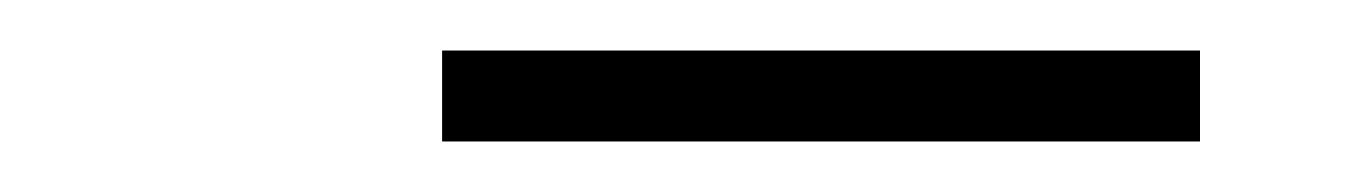

<svg xmlns="http://www.w3.org/2000/svg" viewBox="-20 -708 540 76"><path d="M455 -652H155V-688H455Z"/></svg>

Font: Iosevka Curly Extralight
Style: Italic
Weight: 200
Italic angle: -9°
Monospace: yes
Designer: Belleve Invis
Foundry: Belleve Invis
Version: Version 22.1.2; ttfautohint (v1.8.4)